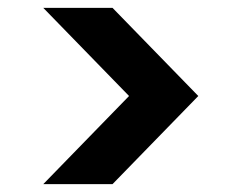

<svg xmlns="http://www.w3.org/2000/svg" viewBox="-20 -600 616 488"><path d="M266 -132 484 -356 266 -580H90L308 -356L90 -132Z"/></svg>

Font: Matrixport Bold
Style: Regular
Weight: 600
Designer: Ninad Kale (Devanagari), Jonny Pinhorn (Latin)
Foundry: Indian Type Foundry
Version: Version 2.000;PS 1.0;hotconv 1.0.79;makeotf.lib2.5.61930; tt